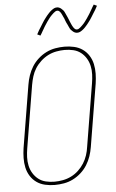

<svg xmlns="http://www.w3.org/2000/svg" viewBox="-63 -1003 637 1053"><g transform="rotate(-5 255.5 -476.5)"><path d="M195 8Q168 8 142 2Q116 -4 95.5 -18.5Q75 -33 61.5 -54.5Q48 -76 42.5 -101.5Q37 -127 37.5 -154Q38 -181 42 -208L99 -553Q103 -578 111.5 -603Q120 -628 134 -650.5Q148 -673 168.5 -691.5Q189 -710 213 -722Q237 -734 263 -738.5Q289 -743 314 -743Q341 -743 367 -737Q393 -731 413.5 -716.5Q434 -702 447.5 -680.5Q461 -659 466.5 -633.5Q472 -608 471.5 -581Q471 -554 467 -527L410 -182Q406 -157 397.5 -132Q389 -107 375 -84.5Q361 -62 340.5 -43.5Q320 -25 296 -13Q272 -1 246 3.5Q220 8 195 8ZM196 -10Q218 -10 242 -14.5Q266 -19 288 -30Q310 -41 328 -58Q346 -75 359 -95.5Q372 -116 379.5 -139Q387 -162 390 -185L447 -530Q451 -554 452 -578Q453 -602 448 -625Q443 -648 431 -667.5Q419 -687 401.5 -700.5Q384 -714 361 -719.5Q338 -725 313 -725Q291 -725 267 -720.5Q243 -716 221.5 -705Q200 -694 181.5 -677Q163 -660 150 -639.5Q137 -619 130 -596Q123 -573 119 -550L62 -205Q58 -181 57 -157Q56 -133 61 -110Q66 -87 78 -67.5Q90 -48 107.5 -34.5Q125 -21 148 -15.5Q171 -10 196 -10ZM390 -813Q384 -813 378 -815.5Q372 -818 367.5 -822Q363 -826 358.5 -830.5Q354 -835 351.5 -840Q349 -845 346.5 -850.5Q344 -856 341.5 -861.5Q339 -867 336 -872.5Q333 -878 331 -884.5Q329 -891 326.5 -897Q324 -903 321 -908.5Q318 -914 316.5 -918.5Q315 -923 311 -929Q307 -935 302.5 -939Q298 -943 292 -943Q287 -943 285 -942Q283 -941 279 -938.5Q275 -936 270.5 -932Q266 -928 260 -922Q254 -916 252 -913.5Q250 -911 247.5 -908Q245 -905 242.5 -901.5Q240 -898 237.5 -894.5Q235 -891 232 -887Q229 -883 226.5 -878.5Q224 -874 220.5 -869.5Q217 -865 214.5 -860Q212 -855 208.5 -849.5Q205 -844 202 -838.5Q199 -833 195.5 -827Q192 -821 188 -815L171 -823Q177 -835 183 -845Q189 -855 195 -864Q201 -873 205.5 -881Q210 -889 215.5 -896.5Q221 -904 225.5 -910Q230 -916 234.5 -921.5Q239 -927 246.5 -935Q254 -943 262 -949Q270 -955 276.5 -958Q283 -961 292 -961Q298 -961 304 -958.5Q310 -956 314.5 -952Q319 -948 323.5 -943.5Q328 -939 330.5 -934Q333 -929 335.5 -923.5Q338 -918 340.5 -912.5Q343 -907 345.5 -901.5Q348 -896 350.5 -889.5Q353 -883 355.5 -877Q358 -871 360.5 -865.5Q363 -860 365 -855.5Q367 -851 371 -845Q375 -839 379.5 -835Q384 -831 390 -831Q395 -831 397 -832Q399 -833 403 -835.5Q407 -838 411.5 -842Q416 -846 422 -852Q428 -858 430 -860.5Q432 -863 434.5 -866Q437 -869 439.5 -872.5Q442 -876 444.5 -879.5Q447 -883 450 -887Q453 -891 455.5 -895.5Q458 -900 461.5 -904.5Q465 -909 467.5 -914Q470 -919 473.5 -924.5Q477 -930 480 -935.5Q483 -941 486.5 -947Q490 -953 494 -959L511 -951Q505 -939 499 -929Q493 -919 487 -910Q481 -901 476.5 -893Q472 -885 466.5 -877.5Q461 -870 456.5 -864Q452 -858 447.5 -852.5Q443 -847 435.5 -839Q428 -831 420 -825Q412 -819 405.5 -816Q399 -813 390 -813Z"/></g></svg>

Font: Iosevka Term Curly Th Obl
Style: Regular
Weight: 100
Italic angle: -9°
Designer: Belleve Invis
Foundry: Belleve Invis
Version: Version 32.3.0